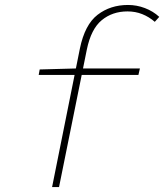

<svg xmlns="http://www.w3.org/2000/svg" viewBox="-20 -754 662 774"><path d="M190 0 302 -558Q322 -655 373.5 -694.5Q425 -734 496 -734Q531 -734 564 -721.5Q597 -709 622 -686L604 -666Q581 -686 553.5 -697Q526 -708 494 -708Q433 -708 390 -672.5Q347 -637 330 -554L218 0ZM136 -452 140 -474 286 -478H544L538 -452Z"/></svg>

Font: SourceCodeVF
Style: Italic
Weight: 200
Italic angle: -11°
Monospace: yes
Designer: Paul D. Hunt, Teo Tuominen
Foundry: Adobe
Version: Version 1.026;hotconv 1.1.0;makeotfexe 2.6.0